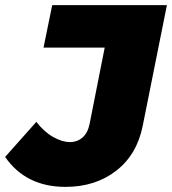

<svg xmlns="http://www.w3.org/2000/svg" viewBox="-59 -721 672 750"><path d="M593 -701 499 -232Q477 -118 395.5 -54.5Q314 9 197 9Q42 9 -39 -108L83 -245Q113 -206 148.5 -186Q184 -166 214 -166Q243 -166 263.5 -184Q284 -202 291 -237L350 -535H111L145 -701Z"/></svg>

Font: Gontserrat ExtraBold
Style: Italic
Weight: 800
Italic angle: -11.3°
Designer: Julieta Ulanovsky
Foundry: Julieta Ulanovsky
Version: Version 6.001